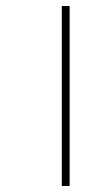

<svg xmlns="http://www.w3.org/2000/svg" viewBox="-20 -617 357 637"><path d="M185 0V-597H211V0Z"/></svg>

Font: Noto Sans Gujarati UI ExtraCondensed Thin
Style: Regular
Weight: 100
Width: 2
Designer: Jelle Bosma - Monotype Design Team, Universal Thirst
Foundry: Monotype Imaging Inc.
Version: Version 2.106; ttfautohint (v1.8.4.7-5d5b)